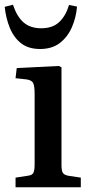

<svg xmlns="http://www.w3.org/2000/svg" viewBox="-28 -795 388 815"><path d="M38 0V-41L90 -49Q108 -51 113.5 -61Q119 -71 119 -98V-395Q119 -431 112.5 -443Q106 -455 84 -458L38 -463L43 -506L222 -515L233 -509V-95Q233 -70 239 -61Q245 -52 262 -49L315 -41V0ZM142 -587Q93 -587 62 -611Q31 -635 14 -676Q-3 -717 -8 -766L27 -775Q44 -724 72.5 -699.5Q101 -675 147 -675Q196 -675 224 -702Q252 -729 265 -774L299 -767Q295 -720 277 -679Q259 -638 226 -612.5Q193 -587 142 -587Z"/></svg>

Font: Literata 36pt Medium
Style: Regular
Weight: 500
Designer: Latin by Veronika Burian and Jose Scaglione. Greek by Irene Vlachou. Cyrillic by Vera Evstafieva.
Foundry: TypeTogether
Version: Version 3.002